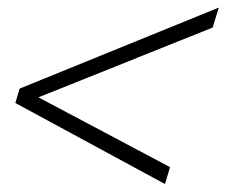

<svg xmlns="http://www.w3.org/2000/svg" viewBox="-20 -466 583 494"><path d="M67.5 -211 70.5 -220 417.5 -36 404.5 7.5 19.5 -201 30.5 -238 543 -446.5 527 -395Z"/></svg>

Font: Newsreader 20pt
Style: Italic
Weight: 400
Italic angle: -17°
Version: Version 1.003